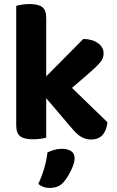

<svg xmlns="http://www.w3.org/2000/svg" viewBox="-20 -680 579 947"><path d="M272 -192 165 -260 391 -488Q436 -487 463.5 -467Q491 -447 491 -417Q491 -391 473 -370.5Q455 -350 418 -318ZM171 -239 289 -291 510 -77Q506 -37 486 -14.5Q466 8 429 8Q402 8 379.5 -5.5Q357 -19 332 -50ZM60 -265 208 -262V-1Q198 2 180 4.5Q162 7 141 7Q99 7 79.5 -8Q60 -23 60 -62ZM208 -185 60 -188V-651Q69 -654 87 -657Q105 -660 126 -660Q169 -660 188.5 -645Q208 -630 208 -590ZM294 218Q280 234 262.5 240.5Q245 247 225 247Q191 247 169 227Q188 186 199 147Q210 108 214 72Q228 65 246.5 59.5Q265 54 284 54Q313 54 330.5 65Q348 76 348 101Q348 117 339.5 139.5Q331 162 318.5 183Q306 204 294 218Z"/></svg>

Font: Baloo Bhaijaan 2
Style: Bold
Weight: 700
Designer: Sanskriti Dholi, Noopur Datye and Ek Type
Foundry: Ek Type
Version: Version 1.701